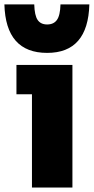

<svg xmlns="http://www.w3.org/2000/svg" viewBox="-52 -844 422 864"><path d="M160.2 -606Q-26.4 -606 -32.2 -824.2H102.1Q103.5 -774.4 117.4 -754.2Q131.3 -733.9 160.2 -733.9Q189.5 -733.9 204.1 -754.2Q218.8 -774.4 220.2 -824.2H350.1Q344.2 -606 160.2 -606ZM273.9 0H91.8V-419.9H22V-551.8H273.9Z"/></svg>

Font: Sora ExtraBold
Style: Regular
Weight: 800
Designer: Jonathan Barnbrook, Julián Moncada
Foundry: Barnbrook Fonts
Version: Version 2.000